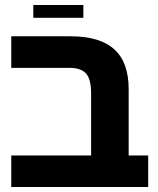

<svg xmlns="http://www.w3.org/2000/svg" viewBox="-20 -747 632 767"><path d="M344 0V-374Q344 -430 324 -453Q304 -476 257 -476H25V-602H263Q379 -602 436.5 -550Q494 -498 494 -391V0ZM25 0V-126H572V0ZM113 -676V-727H313V-676Z"/></svg>

Font: Noto Sans
Style: Bold
Weight: 700
Designer: Monotype Design Team
Foundry: Monotype Imaging Inc.
Version: Version 2.000;GOOG;noto-source:20170915:90ef993387c0; ttfaut